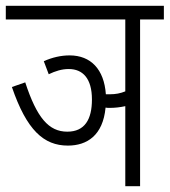

<svg xmlns="http://www.w3.org/2000/svg" viewBox="-20 -642 585 662"><path d="M131 -431 148 -386C171 -397 193 -404 217 -404C265 -404 297 -372 297 -299C297 -230 272 -188 212 -188C148 -188 107 -236 67 -358L21 -342C72 -193 131 -140 214 -140C280 -140 335 -175 344 -271C349 -270 353 -270 358 -270C376 -270 394 -272 412 -276V0H463V-575H545V-622H0V-575H412V-327C395 -320 378 -317 360 -317C354 -317 349 -317 345 -317C339 -403 293 -451 220 -451C190 -451 160 -444 131 -431Z"/></svg>

Font: Noto Sans Devanagari ExtraCondensed Light
Style: Regular
Weight: 300
Width: 2
Designer: Jelle Bosma - Monotype Design Team
Foundry: Monotype Imaging Inc.
Version: Version 2.004